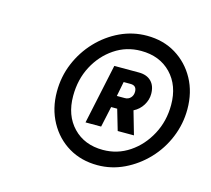

<svg xmlns="http://www.w3.org/2000/svg" viewBox="-70 -804 640 582"><g transform="rotate(15 250.0 -513.0)"><path d="M280 -304Q229 -304 189.5 -327.5Q150 -351 127 -393Q104 -435 104 -487.7Q104 -535.3 121.5 -577.1Q139 -619 169.9 -651.8Q200.9 -684.5 240.7 -703.3Q280.6 -722 324.6 -722Q376 -722 415.4 -698Q454.8 -673.9 477.4 -632.6Q500 -591.3 500 -538Q500 -492 482.5 -449.5Q465 -407 434 -374.5Q403 -342 363.4 -323Q323.8 -304 280 -304ZM284 -353Q329.5 -353 366.8 -378Q404 -403 426.5 -445.1Q449 -487.1 449 -538Q449 -598.9 413.4 -636Q377.7 -673 319 -673Q273 -673 235.9 -647.9Q198.8 -622.9 176.9 -581.4Q155 -540 155 -488Q155 -427 190.5 -390Q226 -353 284 -353ZM212 -420 252 -608H329Q354 -608 368 -594Q382 -580 382 -554.6Q382 -536 371.5 -519Q361 -502 343 -493L364 -420H313L294 -485H275L261 -420ZM283 -522H308.1Q319 -522 326 -529.5Q333 -537 333 -548.3Q333 -568 313.6 -568H292Z"/></g></svg>

Font: Red Hat Text VF
Style: Italic
Weight: 400
Italic angle: -12°
Designer: Pentagram, MCKL
Foundry: Pentagram, MCKL
Version: Version 1.023